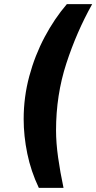

<svg xmlns="http://www.w3.org/2000/svg" viewBox="-20 -725 464 925"><path d="M167 180Q129 100 111.5 15Q94 -70 94 -151Q94 -257 121 -357.5Q148 -458 195 -546.5Q242 -635 302 -705H424Q349 -571 299.5 -419Q250 -267 250 -97Q250 -37 260 34Q270 105 286 180Z"/></svg>

Font: Mulish ExtraLight ExtraBold
Style: Italic
Weight: 800
Italic angle: -9°
Version: Version 3.603